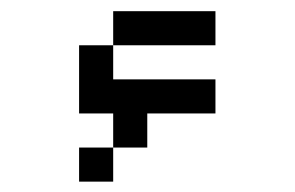

<svg xmlns="http://www.w3.org/2000/svg" viewBox="-20 -708 540 352"><path d="M375 -625H187.5V-687.5H375ZM125 -437.5H187.5V-375H125ZM125 -625H187.5V-562.5H375V-500H250V-437.5H187.5V-500H125Z"/></svg>

Font: 寒蝉点阵体 16px
Style: Regular
Weight: 400
Designer: Designed by Warren2060
Foundry: ChillType
Version: Version 1.000